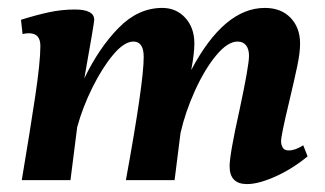

<svg xmlns="http://www.w3.org/2000/svg" viewBox="-20 -455 821 485"><path d="M560 -35Q560 -65 585 -177Q609 -289 609 -314Q609 -331 601.5 -340.5Q594 -350 580 -350Q555 -350 526 -315Q497 -280 472.5 -226Q448 -172 436 -119L421 0H298Q343 -246 343 -311Q343 -350 317 -350Q294 -350 266.5 -317.5Q239 -285 214 -235Q189 -185 175 -134L158 0H35Q56 -125 69 -212Q82 -299 82 -339Q82 -371 53 -371Q45 -371 37 -369L33 -405Q71 -417 103.5 -424Q136 -431 169 -431Q218 -431 218 -405Q218 -397 193 -257Q230 -334 279.5 -384.5Q329 -435 390 -435Q425 -435 448 -410Q471 -385 471 -345Q471 -320 463 -278Q546 -435 649 -435Q690 -435 714 -410Q738 -385 738 -345Q738 -322 731 -288.5Q724 -255 710 -196Q690 -113 690 -98Q690 -90 694 -82.5Q698 -75 709 -75Q726 -75 746 -88L757 -60Q718 -28 675.5 -9Q633 10 604 10Q560 10 560 -35Z"/></svg>

Font: Unna
Style: Bold Italic
Weight: 700
Italic angle: -8.05°
Designer: Jorge de Buen Unna
Foundry: Omnibus-Type
Version: Version 2.008